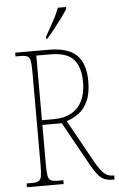

<svg xmlns="http://www.w3.org/2000/svg" viewBox="-61 -973 628 1015"><g transform="rotate(-5 252.5 -465.5)"><path d="M40 0V-20H66Q91 -20 103 -26Q115 -32 118.5 -51Q122 -70 122 -108V-606Q122 -645 118.5 -663.5Q115 -682 103 -688Q91 -694 66 -694H40V-714H216Q321 -714 366.5 -668.5Q412 -623 412 -530Q412 -465 393 -424.5Q374 -384 344 -362Q314 -340 280 -330L404 -106Q429 -62 449 -42Q469 -22 498 -22H505V0H502Q471 0 451.5 -8Q432 -16 416 -36.5Q400 -57 380 -92L253 -321H150V-108Q150 -70 153.5 -51Q157 -32 169 -26Q181 -20 206 -20H235V0ZM210 -346Q296 -346 340 -393.5Q384 -441 384 -529Q384 -605 349 -647Q314 -689 223 -689H150V-346ZM210 -784Q232 -824 252.5 -860.5Q273 -897 285 -931H329V-921Q319 -904 299 -877Q279 -850 256.5 -821.5Q234 -793 214 -771H210Z"/></g></svg>

Font: Noto Serif Tamil Condensed Thin
Style: Italic
Weight: 100
Width: 3
Italic angle: -12°
Designer: Indian Type Foundry, Tom Grace, and the Monotype Design Team
Foundry: Monotype Imaging Inc.
Version: Version 2.003; ttfautohint (v1.8.4.7-5d5b)